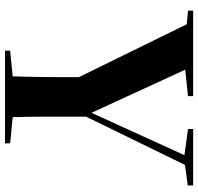

<svg xmlns="http://www.w3.org/2000/svg" viewBox="-32 -748 773 748"><g transform="rotate(90 354.0 -373.5)"><path d="M622 -708 434 -323Q434 -271 434 -231.5Q434 -192 434 -159.5Q434 -127 434.5 -97.5Q435 -68 436 -37L538 -27V-7H177V-27L277 -37Q278 -66 278.5 -93Q279 -120 279.5 -150Q280 -180 280 -215Q280 -250 280 -295L74 -715L21 -720V-740H354V-720L251 -709L419 -344L584 -706L482 -720V-740H702V-719Z"/></g></svg>

Font: XinYuGongZhangJiaSongA
Style: Regular
Weight: 900
Designer: XinYuGong
Foundry: Adobe Systems Incorporated
Version: Version 1.00